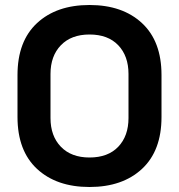

<svg xmlns="http://www.w3.org/2000/svg" viewBox="-20 -734 716 768"><path d="M338 14Q206 14 128 -58.5Q50 -131 50 -266V-434Q50 -569 128 -641.5Q206 -714 338 -714Q470 -714 548 -641.5Q626 -569 626 -434V-266Q626 -131 548 -58.5Q470 14 338 14ZM338 -104Q412 -104 453 -147Q494 -190 494 -262V-438Q494 -510 453 -553Q412 -596 338 -596Q265 -596 223.5 -553Q182 -510 182 -438V-262Q182 -190 223.5 -147Q265 -104 338 -104Z"/></svg>

Font: Space Grotesk
Style: Bold
Weight: 700
Designer: Florian Karsten
Foundry: Florian Karsten
Version: Version 2.000